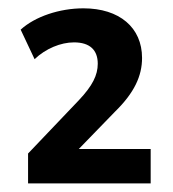

<svg xmlns="http://www.w3.org/2000/svg" viewBox="-20 -715 413 459"><path d="M47.1 -276.5H340.2V-358.8H159.8V-350L254.9 -448C301 -493.1 319.6 -533.3 319.6 -576.5C319.6 -649 265.7 -695.1 179.4 -695.1C122.5 -695.1 63.7 -675.5 29.4 -644.1L62.7 -573.5C89.2 -599 125.5 -613.7 156.9 -613.7C195.1 -613.7 213.7 -595.1 213.7 -562.7C213.7 -535.3 201 -509.8 168.6 -475.5L47.1 -348Z"/></svg>

Font: LL Pando Sans
Style: Bold
Weight: 700
Designer: Joshua Smith
Foundry: Joshua Smith
Version: Version 1.000;Glyphs 3.2.1 (3258)